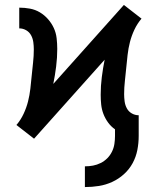

<svg xmlns="http://www.w3.org/2000/svg" viewBox="-20 -551 640 778"><path d="M324 207V123Q341 123 357 120Q373 117 388 109.5Q403 102 414.5 90.5Q426 79 433.5 64Q441 49 443.5 32.5Q446 16 446 0V-27Q430 -38 418 -54.5Q406 -71 399 -89.5Q392 -108 390 -127.5Q388 -147 388 -167Q388 -203 392.5 -238.5Q397 -274 404 -309L118 11L82 -17L46 -45Q46 -45 46 -45Q46 -45 46 -45H47Q64 -65 75.5 -89.5Q87 -114 93.5 -139.5Q100 -165 103 -191.5Q106 -218 108.5 -244.5Q111 -271 114 -297.5Q117 -324 117 -351Q117 -365 115 -380Q113 -395 106 -408Q99 -421 86 -428.5Q73 -436 58 -436V-520Q80 -520 101.5 -516Q123 -512 141.5 -501Q160 -490 174.5 -473.5Q189 -457 198 -437.5Q207 -418 209.5 -396Q212 -374 212 -353Q212 -317 207.5 -281.5Q203 -246 196 -211L482 -531L518 -503L554 -475Q554 -475 554 -475Q554 -475 554 -475H553Q536 -455 524.5 -430.5Q513 -406 506.5 -380.5Q500 -355 497 -328.5Q494 -302 491.5 -275.5Q489 -249 486 -222.5Q483 -196 483 -169Q483 -155 485 -140Q487 -125 494 -112Q501 -99 514 -91.5Q527 -84 542 -84V0Q542 29 536.5 57Q531 85 517.5 110Q504 135 482.5 154.5Q461 174 435 186Q409 198 381 202.5Q353 207 324 207Z"/></svg>

Font: Zed Mono Medium Extended
Style: Regular
Weight: 500
Width: 7
Monospace: yes
Designer: Belleve Invis
Foundry: Belleve Invis
Version: Version 1.0.0; ttfautohint (v1.8.4)